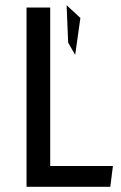

<svg xmlns="http://www.w3.org/2000/svg" viewBox="-20 -718 466 738"><path d="M236 -698 289 -649 269 -507 242 -554ZM173 -689V-80H414L404 0H82V-689Z"/></svg>

Font: Fira Sans Condensed
Style: Regular
Weight: 400
Width: 3
Designer: Carrois Corporate & Edenspiekermann AG
Foundry: Carrois Corporate GbR & Edenspiekermann AG
Version: Version 4.202;PS 004.202;hotconv 1.0.88;makeotf.lib2.5.64775